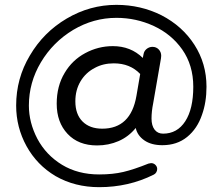

<svg xmlns="http://www.w3.org/2000/svg" viewBox="-20 -693 917 795"><path d="M210 36.1Q132.8 -9.8 89.8 -87.9Q46.9 -166 46.9 -255.9Q46.9 -368.2 103.5 -462.9Q160.2 -559.6 256.3 -616.2Q352.5 -672.9 461.9 -672.9Q562.5 -672.9 648.4 -629.9Q735.4 -585 785.2 -507.3Q835 -429.7 835 -334Q835 -269.5 816.4 -217.8Q796.9 -160.2 754.9 -126Q712.9 -91.8 652.3 -91.8Q606.4 -91.8 577.6 -111.8Q548.8 -131.8 542 -163.1Q512.7 -127 471.2 -108.9Q429.7 -90.8 381.8 -90.8Q304.7 -90.8 259.8 -138.7Q214.8 -186.5 214.8 -263.7Q214.8 -336.9 248 -391.6Q279.3 -444.3 333 -473.1Q386.7 -502 447.3 -502Q521.5 -502 571.3 -453.1L574.2 -467.8Q576.2 -481.4 586.9 -490.2Q597.7 -499 611.3 -499Q627 -499 637.2 -488.3Q647.5 -477.5 647.5 -461.9L646.5 -451.2L614.3 -265.6Q607.4 -231.4 607.4 -202.1Q607.4 -172.9 620.1 -156.2Q632.8 -139.6 655.3 -139.6Q713.9 -139.6 747.1 -190.9Q780.3 -242.2 780.3 -334Q780.3 -422.9 734.4 -488.3Q689.5 -551.8 616.7 -585.4Q543.9 -619.1 461.9 -619.1Q367.2 -619.1 283.2 -569.3Q199.2 -518.6 149.4 -435.1Q99.6 -351.6 99.6 -255.9Q99.6 -185.5 134.8 -118.2Q170.9 -50.8 236.8 -10.7Q302.7 29.3 390.6 29.3Q447.3 29.3 490.7 19Q534.2 8.8 594.7 -15.6Q602.5 -17.6 605.5 -17.6Q616.2 -17.6 623.5 -10.3Q630.9 -2.9 630.9 6.8Q630.9 13.7 627 20.5Q623 27.3 616.2 30.3Q512.7 82 390.6 82Q290 82 210 36.1ZM403.3 -160.2Q521.5 -160.2 544.9 -295.9L560.5 -386.7Q518.6 -430.7 451.2 -430.7Q407.2 -430.7 373 -412.1Q335 -392.6 313.5 -356.4Q292 -320.3 292 -273.4Q292 -219.7 321.8 -189.9Q351.6 -160.2 403.3 -160.2Z"/></svg>

Font: jf-openhuninn-2.0
Style: Regular
Weight: 400
Designer: [Kosugi Maru]
Designed by MOTOYA      

[Varela Round]
Joe Prince (Latin component); Avraham Cornfeld (Hebrew component)
Foundry: justfont CO.,LTD.
Version: 2.0